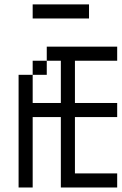

<svg xmlns="http://www.w3.org/2000/svg" viewBox="-20 -832 540 852"><path d="M375 -750H125V-812.5H375ZM62.5 -500H125V-375H250V-562.5H187.5V-625H500V-562.5H312.5V-375H500V-312.5H312.5V-62.5H500V0H250V-312.5H125V0H62.5ZM125 -562.5H187.5V-500H125Z"/></svg>

Font: 寒蝉点阵体 16px
Style: Regular
Weight: 400
Designer: Designed by Warren2060
Foundry: ChillType
Version: Version 1.000